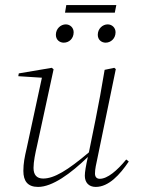

<svg xmlns="http://www.w3.org/2000/svg" viewBox="-20 -724 557 756"><path d="M130 12C186 12 258 -40 326 -106C318 -70 314 -47 314 -32C314 -6 329 12 357 12C408 12 452 -36 487 -88L477 -96C441 -52 403 -20 373 -20C361 -20 354 -27 354 -41C354 -59 359 -79 363 -98L436 -452L430 -457L392 -449C380 -376 369 -317 356 -252L330 -124C246 -53 193 -21 150 -21C125 -21 112 -35 112 -63C112 -87 119 -121 126 -151L191 -451L184 -457L54 -435L52 -424L145 -418L85 -140C77 -106 72 -81 72 -51C72 -11 89 12 130 12ZM231 -556C252 -556 270 -572 270 -597C270 -615 256 -628 239 -628C219 -628 200 -611 200 -587C200 -567 215 -556 231 -556ZM396 -556C416 -556 435 -572 435 -597C435 -615 421 -628 404 -628C384 -628 365 -611 365 -587C365 -567 380 -556 396 -556ZM236 -674H432L438 -704H241Z"/></svg>

Font: Source Serif 4 Display Light
Style: Italic
Weight: 300
Italic angle: -12°
Designer: Frank Grießhammer
Foundry: Adobe Systems Incorporated
Version: Version 4.004;hotconv 1.0.117;makeotfexe 2.5.65602